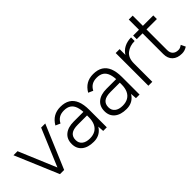

<svg xmlns="http://www.w3.org/2000/svg" viewBox="56 -1360 2076 2076"><g transform="rotate(-45 1094.0 -322.0)"><path d="M433 -500H496L285 0H223ZM10 -500H72L282 0H221Z M877 -75V-268Q877 -332 862.5 -374Q848 -416 817.5 -436.5Q787 -457 738 -457Q693 -457 662.5 -439Q632 -421 612 -383L558 -407Q589 -460 633.5 -486Q678 -512 738 -512Q805 -512 849 -485Q893 -458 915 -404Q937 -350 937 -268V0H882ZM541 -141Q541 -215 590.5 -256Q640 -297 728 -297H878V-242H736Q666 -242 633.5 -216.5Q601 -191 601 -141Q601 -95 633.5 -69Q666 -43 724 -43Q772 -43 806.5 -62.5Q841 -82 859 -120.5Q877 -159 877 -214H912Q912 -111 863 -49.5Q814 12 728 12Q640 12 590.5 -28.5Q541 -69 541 -141Z M1378 -75V-268Q1378 -332 1363.5 -374Q1349 -416 1318.5 -436.5Q1288 -457 1239 -457Q1194 -457 1163.5 -439Q1133 -421 1113 -383L1059 -407Q1090 -460 1134.5 -486Q1179 -512 1239 -512Q1306 -512 1350 -485Q1394 -458 1416 -404Q1438 -350 1438 -268V0H1383ZM1042 -141Q1042 -215 1091.5 -256Q1141 -297 1229 -297H1379V-242H1237Q1167 -242 1134.5 -216.5Q1102 -191 1102 -141Q1102 -95 1134.5 -69Q1167 -43 1225 -43Q1273 -43 1307.5 -62.5Q1342 -82 1360 -120.5Q1378 -159 1378 -214H1413Q1413 -111 1364 -49.5Q1315 12 1229 12Q1141 12 1091.5 -28.5Q1042 -69 1042 -141Z M1810 -502V-447Q1735 -447 1684 -407Q1633 -367 1633 -280L1598 -274Q1598 -351 1627.5 -402.5Q1657 -454 1705 -478Q1753 -502 1810 -502ZM1573 -500H1633V0H1573Z M1929 -128V-656H1989V-128Q1989 -88 2012 -65.5Q2035 -43 2076 -43Q2089 -43 2100.5 -47Q2112 -51 2133 -65L2158 -13Q2133 2 2114.5 7Q2096 12 2076 12Q2007 12 1968 -25Q1929 -62 1929 -128ZM1840 -500H2148V-445H1840Z"/></g></svg>

Font: Oak Sans Light
Style: Regular
Weight: 400
Designer: Erik Kennedy, Walven
Foundry: Erik Kennedy, Walven
Version: Version 1.100;Glyphs 3.1.2 (3151)